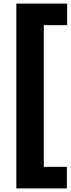

<svg xmlns="http://www.w3.org/2000/svg" viewBox="-20 -828 394 1068"><path d="M71 220V-808H353.5V-688H223.5V100H352V220Z"/></svg>

Font: Encode Sans SmCnd
Style: Bold
Weight: 700
Width: 4
Designer: Multiple Designers
Foundry: Impallari Type
Version: Version 3.002; ttfautohint (v1.8.3) -l 8 -r 50 -G 200 -x 14 